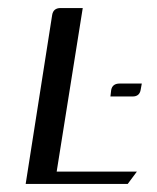

<svg xmlns="http://www.w3.org/2000/svg" viewBox="-20 -458 391 478"><path d="M43.9 0 109.9 -420.9Q112.8 -438 130.9 -438H186L121.1 -30.8H320.8L297.9 0ZM254.9 -217.8 256.8 -233.9Q259.8 -250 277.8 -250H333L330.1 -233.9Q327.1 -217.8 310.1 -217.8Z"/></svg>

Font: Hhenum
Style: Italic
Weight: 400
Designer: T. Christopher White
Version: Version 1.0